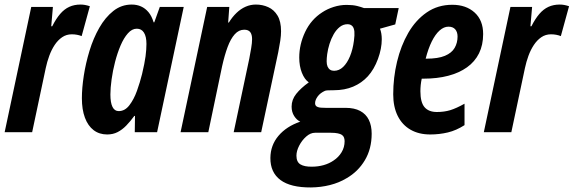

<svg xmlns="http://www.w3.org/2000/svg" viewBox="-27 -575 2495 835"><path d="M-6.8 0 108.9 -544.9H203.1L195.8 -460.9H200.2Q216.8 -493.7 234.6 -514.4Q252.4 -535.2 274.2 -545.2Q295.9 -555.2 323.2 -555.2Q333 -555.2 342.5 -553.5Q352.1 -551.8 363.8 -547.9L328.1 -418Q318.4 -421.9 307.6 -423.8Q296.9 -425.8 285.2 -425.8Q261.7 -425.8 243.2 -413.1Q224.6 -400.4 210.7 -379.4Q196.8 -358.4 187.3 -332.3Q177.7 -306.2 171.9 -278.8L112.8 0Z M439 9.8Q404.8 9.8 380.1 -9Q355.5 -27.8 342.3 -63.2Q329.1 -98.6 329.1 -147.9Q329.1 -191.9 337.4 -245.8Q345.7 -299.8 362.3 -354.2Q378.9 -408.7 404.8 -454.1Q430.7 -499.5 465.8 -527.3Q501 -555.2 545.9 -555.2Q567.9 -555.2 586.2 -547.1Q604.5 -539.1 618.7 -522.2Q632.8 -505.4 641.1 -478H644L668 -544.9H772L656.2 0H559.1L560.1 -70.8H557.1Q539.6 -46.9 522 -28.8Q504.4 -10.7 484.4 -0.5Q464.4 9.8 439 9.8ZM489.3 -91.8Q516.1 -91.8 535.6 -117.2Q555.2 -142.6 568.6 -179.9Q582 -217.3 590.8 -252.9Q602.1 -300.3 606 -330.1Q609.9 -359.9 609.9 -383.8Q609.9 -416 599.1 -433.1Q588.4 -450.2 567.9 -450.2Q546.9 -450.2 529.1 -429.9Q511.2 -409.7 497.3 -377Q483.4 -344.2 473.4 -305.7Q463.4 -267.1 458.3 -229.7Q453.1 -192.4 453.1 -164.1Q453.1 -128.4 462.2 -110.1Q471.2 -91.8 489.3 -91.8Z M758.3 0 874 -544.9H970.2L965.3 -477.1H968.3Q983.4 -501.5 1001.7 -519Q1020 -536.6 1041.3 -545.9Q1062.5 -555.2 1085.9 -555.2Q1114.7 -555.2 1139.6 -543.9Q1164.6 -532.7 1179.9 -507.3Q1195.3 -481.9 1195.3 -439Q1195.3 -420.9 1191.9 -397.9Q1188.5 -375 1183.1 -348.1L1108.9 0H989.3L1057.1 -319.8Q1061.5 -343.3 1065.4 -365.7Q1069.3 -388.2 1069.3 -404.8Q1069.3 -424.8 1061.3 -435.3Q1053.2 -445.8 1035.2 -445.8Q1011.7 -445.8 993.9 -426Q976.1 -406.2 962.9 -370.6Q949.7 -335 939 -287.1L878.9 0Z M1325.2 240.2Q1236.8 240.7 1192.6 207.8Q1148.4 174.8 1148.9 111.8Q1149.4 56.6 1184.1 15.6Q1218.8 -25.4 1278.8 -45.9Q1263.7 -52.7 1252.4 -70.3Q1241.2 -87.9 1241.2 -111.3Q1241.2 -141.6 1261.2 -166.7Q1281.2 -191.9 1315.9 -216.8Q1297.4 -229.5 1285.9 -258.5Q1274.4 -287.6 1274.4 -324.7Q1274.4 -381.8 1300 -436Q1325.7 -490.2 1374.5 -521.5Q1396.5 -536.1 1424.3 -544.9Q1452.1 -553.7 1480.5 -553.7Q1507.3 -553.7 1525.9 -549.1Q1544.4 -544.4 1555.7 -540H1707L1691.9 -468.8L1625.5 -450.2Q1629.4 -440.9 1631.3 -429.2Q1633.3 -417.5 1633.3 -404.3Q1633.3 -363.8 1616.7 -318.6Q1600.1 -273.4 1572.8 -243.2Q1545.9 -213.9 1508.8 -198.2Q1471.7 -182.6 1425.3 -182.6Q1407.7 -182.6 1399.2 -182.1Q1390.6 -181.6 1386.7 -180.2Q1365.7 -170.9 1354.5 -155.5Q1343.3 -140.1 1343.3 -126Q1343.3 -113.3 1355.5 -109.4Q1360.8 -107.4 1369.1 -106.7Q1377.4 -106 1389.2 -106H1475.6Q1514.2 -106 1539.3 -92.5Q1564.5 -79.1 1576.9 -54Q1589.4 -28.8 1589.4 6.3Q1589.4 72.3 1559.8 121.8Q1530.3 171.4 1480 200.2Q1447.8 219.7 1408.2 229.7Q1368.7 239.7 1325.2 240.2ZM1329.6 149.9Q1356 149.9 1380.4 143.1Q1404.8 136.2 1423.8 123Q1445.3 108.9 1458.5 87.2Q1471.7 65.4 1471.7 39.1Q1471.7 30.8 1469.2 23.7Q1466.8 16.6 1460 11.7Q1453.6 7.3 1441.9 4.9Q1430.2 2.4 1412.1 2.4H1342.8Q1323.2 2.4 1304.7 18.8Q1286.1 35.2 1274.2 58.3Q1262.2 81.5 1262.2 102.1Q1262.2 129.4 1279.5 139.9Q1296.9 150.4 1329.6 149.9ZM1425.8 -267.1Q1447.8 -267.1 1465.3 -283.9Q1482.9 -300.8 1495.1 -330.3Q1507.3 -359.9 1512.2 -397.9Q1515.6 -422.4 1514.2 -437.7Q1512.7 -453.1 1505.9 -460.9Q1502.4 -464.8 1497.1 -467.3Q1491.7 -469.7 1484.4 -469.7Q1465.8 -469.7 1450.7 -457.8Q1435.5 -445.8 1424.3 -426.3Q1413.1 -406.7 1406 -384Q1398.9 -361.3 1396 -339.8Q1393.6 -321.8 1393.6 -308.3Q1393.6 -294.9 1397.5 -285.6Q1405.8 -267.1 1425.8 -267.1Z M1844.2 9.8Q1794.4 9.8 1758.3 -11Q1722.2 -31.7 1702.6 -71Q1683.1 -110.4 1683.1 -165Q1683.1 -237.3 1699.7 -306.6Q1716.3 -376 1748.5 -431.9Q1780.8 -487.8 1828.9 -521Q1877 -554.2 1939.9 -554.2Q2000 -554.2 2037.1 -520.5Q2074.2 -486.8 2074.2 -426.8Q2074.2 -379.4 2056.2 -343Q2038.1 -306.6 2003.9 -282.2Q1969.7 -257.8 1922.1 -245.4Q1874.5 -232.9 1814.9 -232.9H1807.1Q1804.2 -219.2 1802.7 -205.3Q1801.3 -191.4 1801.3 -178.2Q1801.3 -129.9 1819.3 -108.9Q1837.4 -87.9 1873 -87.9Q1904.8 -87.9 1931.2 -95.9Q1957.5 -104 1993.2 -124V-30.8Q1957.5 -7.8 1920.7 1Q1883.8 9.8 1844.2 9.8ZM1824.2 -319.8H1827.1Q1878.4 -319.8 1908 -332.3Q1937.5 -344.7 1950.2 -366.7Q1962.9 -388.7 1962.9 -416Q1962.9 -435.5 1952.9 -447.3Q1942.9 -459 1923.3 -459Q1903.3 -459 1884.8 -442.4Q1866.2 -425.8 1850.8 -394.8Q1835.4 -363.8 1824.2 -319.8Z M2077.1 0 2192.9 -544.9H2287.1L2279.8 -460.9H2284.2Q2300.8 -493.7 2318.6 -514.4Q2336.4 -535.2 2358.2 -545.2Q2379.9 -555.2 2407.2 -555.2Q2417 -555.2 2426.5 -553.5Q2436 -551.8 2447.8 -547.9L2412.1 -418Q2402.3 -421.9 2391.6 -423.8Q2380.9 -425.8 2369.1 -425.8Q2345.7 -425.8 2327.1 -413.1Q2308.6 -400.4 2294.7 -379.4Q2280.8 -358.4 2271.2 -332.3Q2261.7 -306.2 2255.9 -278.8L2196.8 0Z"/></svg>

Font: Open Sans Condensed
Style: Italic
Weight: 400
Width: 3
Italic angle: -12°
Designer: Monotype Design Team
Foundry: Monotype Imaging Inc.
Version: Version 3.000